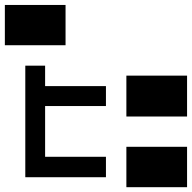

<svg xmlns="http://www.w3.org/2000/svg" viewBox="-20 -703 790 790"><path d="M0 -682.6H249.7V-516.9H0ZM500 -391.8H749.7V-223.6H500ZM500 -99H749.7V67.2H500ZM415.9 -266.7H165.6V-57.9H415.9V26.2H84.1V-432.8H165.6V-348.7H415.9Z"/></svg>

Font: FiraCode Nerd Font
Style: Regular
Weight: 400
Designer: Carrois Corporate, Edenspiekermann AG, Nikita Prokopov
Foundry: Carrois Corporate, Edenspiekermann AG, Nikita Prokopov
Version: Version 6.002;Nerd Fonts 2.2.2